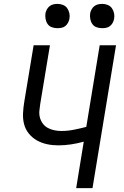

<svg xmlns="http://www.w3.org/2000/svg" viewBox="-20 -968 640 988"><path d="M372 0 411 -239Q379 -230 345.5 -225Q312 -220 280 -220Q250 -220 222 -226Q194 -232 170 -245.5Q146 -259 128.5 -280.5Q111 -302 104 -329Q97 -356 98.5 -385.5Q100 -415 105 -445L153 -735H237L187 -433Q184 -415 182.5 -396.5Q181 -378 186 -361Q191 -344 201.5 -330.5Q212 -317 227.5 -309Q243 -301 260.5 -297.5Q278 -294 296 -294Q328 -294 360.5 -300.5Q393 -307 424 -315L493 -735H577L456 0ZM505 -823Q490 -823 476.5 -828Q463 -833 455 -844.5Q447 -856 444.5 -870.5Q442 -885 444 -900Q446 -910 451.5 -920Q457 -930 465.5 -936.5Q474 -943 484.5 -945.5Q495 -948 506 -948Q521 -948 534.5 -942.5Q548 -937 556 -925.5Q564 -914 567 -899.5Q570 -885 567 -870Q565 -860 559.5 -850Q554 -840 545.5 -833.5Q537 -827 526.5 -825Q516 -823 505 -823ZM275 -823Q260 -823 246.5 -828Q233 -833 225 -844.5Q217 -856 214.5 -870.5Q212 -885 214 -900Q216 -910 221.5 -920Q227 -930 235.5 -936.5Q244 -943 254.5 -945.5Q265 -948 276 -948Q291 -948 304.5 -942.5Q318 -937 326 -925.5Q334 -914 337 -899.5Q340 -885 337 -870Q335 -860 329.5 -850Q324 -840 315.5 -833.5Q307 -827 296.5 -825Q286 -823 275 -823Z"/></svg>

Font: Iosevka Aile
Style: Italic
Weight: 400
Italic angle: -9°
Designer: Belleve Invis
Foundry: Belleve Invis
Version: Version 28.0.1; ttfautohint (v1.8.4)